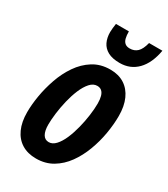

<svg xmlns="http://www.w3.org/2000/svg" viewBox="-191 -851 830 949"><g transform="rotate(30 224.0 -377.0)"><path d="M172.9 9.8Q125 9.8 91.1 -11.2Q57.1 -32.2 39.1 -71.8Q21 -111.3 21 -167Q21 -209.5 29.5 -261Q38.1 -312.5 56.2 -364.3Q74.2 -416 103.8 -459.2Q133.3 -502.4 175.3 -528.8Q217.3 -555.2 272.9 -555.2Q320.3 -555.2 353.8 -533.7Q387.2 -512.2 405 -472.4Q422.9 -432.6 422.9 -377Q422.9 -329.1 413.8 -275.9Q404.8 -222.7 385.7 -171.9Q366.7 -121.1 337.2 -80.1Q307.6 -39.1 266.6 -14.6Q225.6 9.8 172.9 9.8ZM187 -91.8Q208 -91.8 226.1 -111.3Q244.1 -130.9 258.1 -163.1Q272 -195.3 281.7 -233.6Q291.5 -272 296.6 -309.8Q301.8 -347.7 301.8 -377.9Q301.8 -401.9 297.1 -418.7Q292.5 -435.5 282.5 -444.3Q272.5 -453.1 256.8 -453.1Q234.4 -453.1 216.1 -432.6Q197.8 -412.1 183.8 -378.9Q169.9 -345.7 160.6 -306.9Q151.4 -268.1 146.7 -231Q142.1 -193.8 142.1 -166Q142.1 -130.9 153.3 -111.3Q164.6 -91.8 187 -91.8ZM294.9 -606Q252.9 -606 227.3 -619.9Q201.7 -633.8 189.9 -658.4Q178.2 -683.1 178.2 -714.8Q178.2 -726.1 179.7 -738.8Q181.2 -751.5 183.1 -764.2H256.8Q256.8 -741.7 260.7 -725.8Q264.6 -710 274.7 -701.4Q284.7 -692.9 302.2 -692.9Q328.1 -692.9 345.2 -709Q362.3 -725.1 372.1 -764.2H448.2Q434.6 -687.5 394.8 -646.7Q355 -606 294.9 -606Z"/></g></svg>

Font: Open Sans Condensed
Style: Italic
Weight: 400
Width: 3
Italic angle: -12°
Designer: Monotype Design Team
Foundry: Monotype Imaging Inc.
Version: Version 3.000